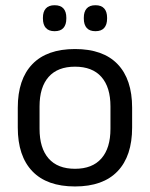

<svg xmlns="http://www.w3.org/2000/svg" viewBox="-20 -684 560 717"><path d="M260.1 12.3Q155.2 12.3 100.8 -44.5Q46.4 -101.2 46.4 -207.7V-281.9Q46.4 -388 100.9 -444.5Q155.3 -500.9 260.1 -500.9Q364.9 -500.9 419.1 -444.5Q473.4 -388 473.4 -281.9V-207.7Q473.4 -101.2 419.1 -44.5Q364.9 12.3 260.1 12.3ZM260.1 -53.7Q324.8 -53.7 358.6 -92.2Q392.5 -130.7 392.5 -203V-286.6Q392.5 -358.5 358.7 -396.7Q324.9 -435 260.1 -435Q195.3 -435 161.5 -396.7Q127.7 -358.5 127.7 -286.6V-203Q127.7 -130.7 161.5 -92.2Q195.3 -53.7 260.1 -53.7ZM183.8 -567.5Q162.2 -567.5 151.2 -579.7Q140.3 -591.9 140.3 -614.6V-618Q140.3 -640.4 151.2 -652.4Q162.2 -664.5 183.8 -664.5Q206.2 -664.5 216.9 -652.4Q227.7 -640.4 227.7 -618V-614.6Q227.7 -591.9 216.9 -579.7Q206.2 -567.5 183.8 -567.5ZM336.5 -567.5Q314.5 -567.5 303.8 -579.7Q293 -591.9 293 -614.6V-618Q293 -640.4 303.8 -652.4Q314.5 -664.5 336.5 -664.5Q358.4 -664.5 369.1 -652.4Q379.9 -640.4 379.9 -618V-614.6Q379.9 -591.9 369.1 -579.7Q358.4 -567.5 336.5 -567.5Z"/></svg>

Font: Anek Kannada Medium
Style: Regular
Weight: 500
Designer: Vaishnavi Murthy, Maithili Shingre (Kannada) & Yesha Goshar (Latin)
Foundry: Ek Type
Version: Version 1.003